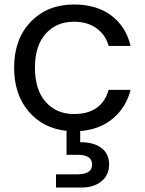

<svg xmlns="http://www.w3.org/2000/svg" viewBox="-20 -577 647 857"><path d="M43 -275Q43 -403 117.5 -480Q192 -557 310 -557Q411 -557 476.5 -508Q542 -459 563 -372H465Q451 -422 410.5 -451Q370 -480 310 -480Q232 -480 184 -426.5Q136 -373 136 -275Q136 -176 184 -122Q232 -68 310 -68Q434 -68 465 -176H563Q543 -98 484.5 -48.5Q426 1 338 8V58Q397 57 432 83Q467 109 467 157Q467 204 433 232Q399 260 345 260H230V201H327Q391 201 391 157Q391 114 327 114H277V7Q172 -4 107.5 -80Q43 -156 43 -275Z"/></svg>

Font: SVN-Poppins
Style: Regular
Weight: 400
Designer: Ninad Kale (Devanagari), Jonny Pinhorn (Latin)
Foundry: Indian Type Foundry
Version: Version 3.002 2017